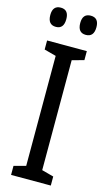

<svg xmlns="http://www.w3.org/2000/svg" viewBox="-136 -940 549 985"><g transform="rotate(15 139.0 -447.5)"><path d="M244 0H33V-48L96 -65V-649L33 -666V-714H244V-666L181 -649V-65L244 -48ZM174 -845Q174 -793 217 -793Q260 -793 260 -845Q260 -895 217 -895Q174 -895 174 -845ZM15 -845Q15 -793 58 -793Q100 -793 100 -845Q100 -895 58 -895Q15 -895 15 -845Z"/></g></svg>

Font: Noto Sans Display Condensed
Style: Regular
Weight: 400
Width: 3
Designer: Monotype Design Team
Foundry: Monotype Imaging Inc.
Version: Version 1.900